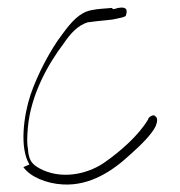

<svg xmlns="http://www.w3.org/2000/svg" viewBox="-20 -469 478 509"><path d="M42 -26C59 -1 103 18 147 20C220 24 280 -17 326 -60C351 -82 382 -112 393 -135C398 -148 398 -158 391 -161V-162C385 -166 375 -159 373 -154V-153C347 -109 298 -67 258 -39C222 -13 155 9 94 -18C69 -30 56 -39 54 -75C51 -90 52 -110 54 -132C62 -219 108 -300 149 -354C168 -382 187 -402 213 -410H214C223 -411 231 -412 238 -413C253 -415 277 -416 287 -419C299 -422 311 -423 314 -428V-429C320 -447 311 -451 294 -448H293C283 -445 279 -443 277 -448C257 -446 241 -446 222 -442C191 -436 169 -411 145 -378C114 -338 79 -271 61 -218C43 -164 31 -77 58 -33ZM410 -142C410 -142 409 -142 409 -142C409 -142 410 -142 410 -142Z"/></svg>

Font: Stray Cat
Style: LtCn
Weight: 300
Version: Version 1.0